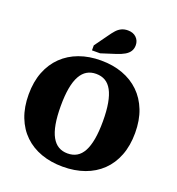

<svg xmlns="http://www.w3.org/2000/svg" viewBox="-170 -1112 1166 1266"><g transform="rotate(20 412.5 -479.0)"><path d="M412 17Q329 17 260.5 -7.5Q192 -32 142.5 -79.5Q93 -127 66 -196.5Q39 -266 39 -355Q39 -444 66 -513Q93 -582 142.5 -630Q192 -678 260.5 -703Q329 -728 412 -728Q496 -728 564.5 -703Q633 -678 682.5 -630Q732 -582 759 -513Q786 -444 786 -355Q786 -266 759 -196.5Q732 -127 682.5 -79.5Q633 -32 564.5 -7.5Q496 17 412 17ZM412 -76Q449 -76 476.5 -92Q504 -108 522.5 -142Q541 -176 550.5 -229Q560 -282 560 -355Q560 -428 550.5 -481Q541 -534 522.5 -568Q504 -602 476.5 -618Q449 -634 412 -634Q376 -634 348.5 -618Q321 -602 302 -568Q283 -534 273.5 -481Q264 -428 264 -355Q264 -282 273.5 -229Q283 -176 302 -142Q321 -108 348.5 -92Q376 -76 412 -76ZM399 -898 332 -805V-770H389L489 -802Q524 -813 547 -826.5Q570 -840 581 -858Q592 -876 592 -900Q592 -932 570 -953.5Q548 -975 511 -975Q485 -975 465.5 -965.5Q446 -956 430.5 -938.5Q415 -921 399 -898Z"/></g></svg>

Font: Roboto Serif 20pt ExtraBold
Style: Regular
Weight: 800
Version: Version 1.008